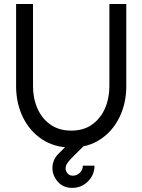

<svg xmlns="http://www.w3.org/2000/svg" viewBox="-20 -720 708 954"><path d="M334 13Q250 13 188.5 -28Q127 -69 93.5 -138.2Q60 -207.5 60 -292V-700H144V-292Q144 -231.5 166 -181.2Q188 -131 230.5 -101Q273 -71 334 -71Q395.5 -71 437.8 -101.2Q480 -131.5 501.8 -181.8Q523.5 -232 523.5 -292V-700H607.5V-292Q607.5 -207.5 574 -138.2Q540.5 -69 479.2 -28Q418 13 334 13ZM338 213.5Q294 213.5 267.2 182.8Q240.5 152 240.5 114.5Q240.5 96 247.5 78Q254.5 60 269.5 45L353.5 -39L397 4.5Q363 38 343.2 57.8Q323.5 77.5 314.8 90.5Q306 103.5 306 117Q306 130.5 315.5 141.5Q325 152.5 341.5 153Q360.5 153 376 139.2Q391.5 125.5 391.5 103H449.5Q449.5 149 417.2 181.2Q385 213.5 338 213.5Z"/></svg>

Font: Urbanist Medium
Style: Regular
Weight: 500
Designer: Corey Hu
Foundry: Corey Hu
Version: Version 1.321; ttfautohint (v1.8.4.7-5d5b)